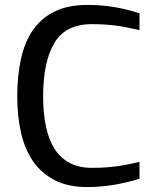

<svg xmlns="http://www.w3.org/2000/svg" viewBox="-20 -754 621 779"><path d="M546 -632Q519 -638 496.5 -642.5Q474 -647 451.5 -650Q429 -653 405 -654.5Q381 -656 352 -656Q246 -656 200.5 -579.5Q155 -503 155 -363Q155 -297 166 -243Q177 -189 200.5 -151.5Q224 -114 261.5 -93.5Q299 -73 353 -73Q386 -73 411.5 -75Q437 -77 458.5 -80Q480 -83 501 -87.5Q522 -92 546 -97V-29Q492 -12 438.5 -3.5Q385 5 334 5Q257 5 203 -22.5Q149 -50 115 -98.5Q81 -147 65.5 -214.5Q50 -282 50 -363Q50 -448 65.5 -517Q81 -586 115 -634Q149 -682 203 -708Q257 -734 334 -734Q391 -734 442.5 -725.5Q494 -717 546 -700Z"/></svg>

Font: BM YEONSUNG
Style: Regular
Weight: 400
Designer: Bongjin Kim; Myungsoo Han; Jaehyun Keum; Jihee Min; Dokyung Lee; Chorong Kim; Jooyeon Kang; Sang-a Kim;
Foundry: Sandoll Communications Inc.
Version: Version 1.000;PS 1;hotconv 16.6.51;makeotf.lib2.5.65220